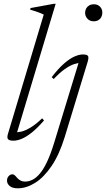

<svg xmlns="http://www.w3.org/2000/svg" viewBox="-20 -733 560 1014"><path d="M211 -656Q202 -660.5 190.5 -665Q179 -669.5 166.2 -673.8Q153.5 -678 139 -682L141.5 -690.5L264.5 -713H274L66.5 -22L55.5 -35Q71.5 -33 92.8 -38Q114 -43 141.5 -59.5Q169 -76 202.5 -108L212.5 -97Q177.5 -56.5 148.2 -33.2Q119 -10 95 0Q71 10 51 10Q28.5 10 22.2 1.8Q16 -6.5 22 -26ZM429.5 -666Q429.5 -678.5 435.2 -688.5Q441 -698.5 451.2 -704.5Q461.5 -710.5 475 -710.5Q496 -710.5 508.2 -697.8Q520.5 -685 520.5 -666Q520.5 -653.5 515 -643Q509.5 -632.5 499.2 -626.5Q489 -620.5 475 -620.5Q454.5 -620.5 442 -633.8Q429.5 -647 429.5 -666ZM322 -10Q293 84 252.2 144Q211.5 204 165.2 232.8Q119 261.5 74 261.5Q45 261.5 31 249.2Q17 237 17 221Q17 206 26 196.8Q35 187.5 46 187.5Q51.5 187.5 57.2 192.2Q63 197 71 207Q79.5 216 89.5 221Q99.5 226 111.5 226Q132 226 151.8 216.2Q171.5 206.5 191 183.2Q210.5 160 229.2 120Q248 80 266.5 19.5L398.5 -412.5L406.5 -400.5Q391 -401 369.8 -393.8Q348.5 -386.5 322 -368Q295.5 -349.5 263.5 -315.5L253 -325.5Q288 -371 317.8 -397Q347.5 -423 372.8 -434.2Q398 -445.5 418.5 -445.5Q432.5 -445.5 439.2 -442Q446 -438.5 446.8 -430.8Q447.5 -423 444 -410Z"/></svg>

Font: Newsreader 24pt Light
Style: Italic
Weight: 300
Italic angle: -17°
Designer: Hugues Gentile
Foundry: Production Type
Version: Version 1.003